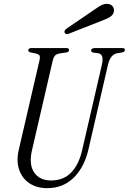

<svg xmlns="http://www.w3.org/2000/svg" viewBox="-20 -970 670 999"><path d="M225 9Q171 9 133 -16.5Q95 -42 79.5 -87.5Q64 -133 78 -192L185 -654Q190 -675 185 -682Q180 -689 160 -693L140 -697Q127 -700 127 -708Q127 -720 145 -720H325Q339 -720 339 -710Q339 -699 325 -697L297 -693Q276 -690 267.5 -682Q259 -674 254 -653L147 -191Q129 -115 157.5 -73Q186 -31 246 -31Q311 -31 351 -73Q391 -115 408 -191L510 -633Q523 -689 490 -693L468 -696Q454 -698 454 -708Q454 -714 460 -717Q466 -720 473 -720H617Q630 -720 630 -710Q630 -700 614 -697L590 -693Q555 -687 542 -634L440 -192Q419 -101 364 -46Q309 9 225 9ZM339 -795Q321 -788 316 -801Q312 -811 329 -823L486 -930Q514 -950 534 -950Q554 -950 563.5 -940Q573 -930 573 -916Q573 -901 562.5 -890Q552 -879 522 -867Z"/></svg>

Font: Instrument Serif
Style: Italic
Weight: 400
Italic angle: -13°
Designer: Rodrigo Fuenzalida
Foundry: fragTYPE
Version: Version 1.000; ttfautohint (v1.8.4.7-5d5b);gftools[0.9.27]